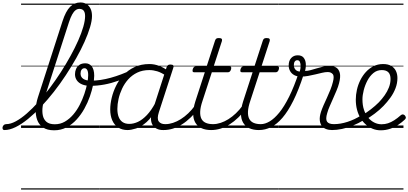

<svg xmlns="http://www.w3.org/2000/svg" viewBox="-171 -1039 3315 1559"><path d="M-135 17Q-145 17 -148.5 9.5Q-152 2 -150 -7Q-148 -16 -140.5 -23.5Q-133 -31 -121 -31Q-85 -31 -42.5 -54Q0 -77 46.5 -117.5Q93 -158 140.5 -211Q188 -264 234.5 -326Q281 -388 323.5 -454Q366 -520 402 -585.5Q438 -651 464.5 -711Q491 -771 505.5 -822Q520 -873 520 -909Q520 -920 528.5 -926Q537 -932 548 -932Q559 -932 567.5 -926Q576 -920 576 -909Q576 -871 560 -817.5Q544 -764 515.5 -700Q487 -636 448 -567Q409 -498 363 -428Q317 -358 266 -293Q215 -228 162 -172Q109 -116 57 -73.5Q5 -31 -44 -7Q-93 17 -135 17ZM269 19Q212 19 178.5 -4Q145 -27 131 -65.5Q117 -104 119 -151.5Q121 -199 137 -249L337 -868Q363 -948 398 -983.5Q433 -1019 482 -1019Q511 -1019 532 -1005.5Q553 -992 564.5 -968Q576 -944 576 -909Q576 -897 567.5 -890.5Q559 -884 548 -884Q537 -884 528.5 -890.5Q520 -897 520 -909Q520 -928 515 -941Q510 -954 499.5 -960.5Q489 -967 474 -967Q457 -967 442.5 -956Q428 -945 415 -921.5Q402 -898 389 -859L193 -252Q181 -214 175.5 -175Q170 -136 176.5 -103Q183 -70 206 -50Q229 -30 274 -30Q319 -30 356 -51.5Q393 -73 423.5 -108.5Q454 -144 476.5 -188Q499 -232 514 -276.5Q529 -321 537 -361Q545 -401 545 -429Q545 -459 536.5 -472Q528 -485 516 -485Q502 -485 497 -495Q492 -505 498.5 -515Q505 -525 522 -525Q538 -525 551 -519Q564 -513 573.5 -501Q583 -489 588.5 -470Q594 -451 594 -424Q594 -394 585 -349.5Q576 -305 558.5 -255Q541 -205 514 -156.5Q487 -108 451 -68.5Q415 -29 369.5 -5Q324 19 269 19ZM0 490H639V500H0ZM0 -20H639V0H0ZM0 -505H639V-500H0ZM0 -1010H639V-1000H0Z M562 -342Q524 -342 496 -353.5Q468 -365 453 -386.5Q438 -408 438 -436Q438 -459 446.5 -479Q455 -499 473.5 -512Q492 -525 522 -525Q536 -525 538.5 -515Q541 -505 535.5 -495Q530 -485 516 -485Q500 -485 491.5 -473Q483 -461 483 -442Q483 -414 505 -399Q527 -384 567 -384Q606 -384 646 -390Q686 -396 728 -407.5Q770 -419 813.5 -435.5Q857 -452 901 -473Q914 -479 919.5 -472Q925 -465 924 -453.5Q923 -442 912 -436Q850 -405 791.5 -384Q733 -363 676 -352.5Q619 -342 562 -342ZM640 490H659V500H640ZM640 -20H659V0H640ZM640 -505H659V-500H640ZM640 -1010H659V-1000H640Z M865 17Q821 17 789 -3.5Q757 -24 740.5 -62Q724 -100 724 -151Q724 -194 736 -244.5Q748 -295 772 -343.5Q796 -392 833.5 -431.5Q871 -471 923 -495Q975 -519 1043 -519Q1082 -519 1121.5 -504Q1161 -489 1191 -465L1180 -422Q1139 -450 1106 -460Q1073 -470 1041 -470Q986 -470 943.5 -449.5Q901 -429 870.5 -395Q840 -361 820.5 -319.5Q801 -278 791.5 -235.5Q782 -193 782 -155Q782 -117 792.5 -89.5Q803 -62 824.5 -47.5Q846 -33 879 -33Q914 -33 950 -50Q986 -67 1022 -105Q1058 -143 1090 -203L1101 -162Q1064 -87 1019.5 -48Q975 -9 934 4Q893 17 865 17ZM1154 17Q1124 17 1102.5 6.5Q1081 -4 1068.5 -23.5Q1056 -43 1055 -71Q1054 -99 1066 -135L1182 -494Q1187 -506 1193.5 -510.5Q1200 -515 1213 -515Q1231 -515 1236 -507.5Q1241 -500 1236 -488L1119 -128Q1102 -75 1118 -53Q1134 -31 1170 -31Q1179 -31 1182.5 -23.5Q1186 -16 1184.5 -7Q1183 2 1175.5 9.5Q1168 17 1154 17ZM657 490H1292V500H657ZM657 -20H1292V0H657ZM657 -505H1292V-500H657ZM657 -1010H1292V-1000H657Z M1156 17Q1146 17 1141 9.5Q1136 2 1138 -7Q1140 -16 1148.5 -23.5Q1157 -31 1172 -31Q1202 -31 1234 -41.5Q1266 -52 1297 -71.5Q1328 -91 1357.5 -119Q1387 -147 1413 -183Q1422 -196 1430.5 -193.5Q1439 -191 1443.5 -181.5Q1448 -172 1441 -163Q1412 -119 1377.5 -85.5Q1343 -52 1306.5 -29Q1270 -6 1232.5 5.5Q1195 17 1156 17ZM1292 490V500ZM1292 -20V0ZM1292 -505V-500ZM1292 -1010V-1000Z M1543 17Q1498 17 1465.5 2Q1433 -13 1415.5 -42.5Q1398 -72 1397.5 -115Q1397 -158 1415 -215L1492 -452H1407Q1396 -452 1393.5 -458.5Q1391 -465 1394 -477Q1398 -489 1404 -494.5Q1410 -500 1421 -500H1507L1575 -709Q1579 -721 1585.5 -725.5Q1592 -730 1606 -730Q1623 -730 1628.5 -724Q1634 -718 1631 -706L1564 -500H1692Q1703 -500 1705.5 -494Q1708 -488 1705 -476Q1701 -463 1694.5 -457.5Q1688 -452 1678 -452H1549L1473 -219Q1456 -169 1454.5 -133Q1453 -97 1464.5 -74.5Q1476 -52 1500 -41.5Q1524 -31 1558 -31Q1568 -31 1572 -23.5Q1576 -16 1574.5 -7Q1573 2 1565 9.5Q1557 17 1543 17ZM1292 490H1680V500H1292ZM1292 -20H1680V0H1292ZM1292 -505H1680V-500H1292ZM1292 -1010H1680V-1000H1292Z M1543 17Q1533 17 1528 9.5Q1523 2 1525 -7Q1527 -16 1535.5 -23.5Q1544 -31 1559 -31Q1589 -31 1621 -41.5Q1653 -52 1684 -71.5Q1715 -91 1744.5 -119Q1774 -147 1800 -183Q1809 -196 1817.5 -193.5Q1826 -191 1830.5 -181.5Q1835 -172 1828 -163Q1799 -119 1764.5 -85.5Q1730 -52 1693.5 -29Q1657 -6 1619.5 5.5Q1582 17 1543 17ZM1679 490V500ZM1679 -20V0ZM1679 -505V-500ZM1679 -1010V-1000Z M1931 17Q1886 17 1853.5 2Q1821 -13 1803.5 -42.5Q1786 -72 1785.5 -115Q1785 -158 1803 -215L1880 -452H1795Q1784 -452 1781.5 -458.5Q1779 -465 1782 -477Q1786 -489 1792 -494.5Q1798 -500 1809 -500H1895L1963 -709Q1967 -721 1973.5 -725.5Q1980 -730 1994 -730Q2011 -730 2016.5 -724Q2022 -718 2019 -706L1952 -500H2080Q2091 -500 2093.5 -494Q2096 -488 2093 -476Q2089 -463 2082.5 -457.5Q2076 -452 2066 -452H1937L1861 -219Q1844 -169 1842.5 -133Q1841 -97 1852.5 -74.5Q1864 -52 1888 -41.5Q1912 -31 1946 -31Q1956 -31 1960 -23.5Q1964 -16 1962.5 -7Q1961 2 1953 9.5Q1945 17 1931 17ZM1680 490H2068V500H1680ZM1680 -20H2068V0H1680ZM1680 -505H2068V-500H1680ZM1680 -1010H2068V-1000H1680Z M1931 17Q1919 17 1915 9.5Q1911 2 1914 -7Q1917 -16 1926 -23.5Q1935 -31 1947 -31Q1981 -31 2019 -53.5Q2057 -76 2097 -125Q2137 -174 2177 -254.5Q2217 -335 2256 -452Q2258 -457 2265.5 -458Q2273 -459 2281 -456.5Q2289 -454 2293.5 -448.5Q2298 -443 2295 -435Q2254 -308 2210.5 -221Q2167 -134 2122 -82Q2077 -30 2029.5 -6.5Q1982 17 1931 17ZM2067 490H2092V500H2067ZM2067 -20H2092V0H2067ZM2067 -505H2092V-500H2067ZM2067 -1010H2092V-1000H2067Z M2526 17Q2498 17 2476 8.5Q2454 0 2441 -18Q2428 -36 2425.5 -63.5Q2423 -91 2435 -130Q2443 -154 2456 -184Q2469 -214 2484 -246Q2499 -278 2512 -311Q2525 -344 2532 -373Q2545 -421 2530.5 -437.5Q2516 -454 2490 -454Q2470 -454 2444.5 -448Q2419 -442 2390 -435Q2361 -428 2331 -422.5Q2301 -417 2272 -417Q2240 -417 2217.5 -429.5Q2195 -442 2184 -463Q2173 -484 2173 -507Q2173 -546 2193.5 -568Q2214 -590 2246 -590Q2279 -590 2294.5 -570.5Q2310 -551 2312 -522Q2314 -493 2306 -463Q2327 -463 2351 -469.5Q2375 -476 2401 -484Q2427 -492 2453.5 -498Q2480 -504 2506 -504Q2536 -504 2558 -491Q2580 -478 2588 -447Q2596 -416 2582 -363Q2575 -335 2561.5 -303.5Q2548 -272 2534 -240Q2520 -208 2506.5 -177.5Q2493 -147 2486 -121Q2471 -72 2484.5 -51.5Q2498 -31 2541 -31Q2551 -31 2555 -23.5Q2559 -16 2557.5 -7Q2556 2 2548 9.5Q2540 17 2526 17ZM2263 -458Q2270 -481 2270 -502Q2270 -523 2264 -536.5Q2258 -550 2243 -550Q2230 -550 2222.5 -539.5Q2215 -529 2215 -510Q2215 -490 2227 -475Q2239 -460 2263 -458ZM2093 490H2661V500H2093ZM2093 -20H2661V0H2093ZM2093 -505H2661V-500H2093ZM2093 -1010H2661V-1000H2093Z M2524 17Q2512 17 2508 9.5Q2504 2 2507 -7Q2510 -16 2519 -23.5Q2528 -31 2540 -31Q2593 -31 2650.5 -49.5Q2708 -68 2762 -102Q2770 -107 2777 -103.5Q2784 -100 2788 -92.5Q2792 -85 2791.5 -77Q2791 -69 2783 -64Q2740 -38 2694.5 -19.5Q2649 -1 2606 8Q2563 17 2524 17ZM2660 490V500ZM2660 -20V0ZM2660 -505V-500ZM2660 -1010V-1000Z M2766 -101Q2805 -124 2840.5 -151.5Q2876 -179 2905 -208Q2931 -235 2952.5 -265.5Q2974 -296 2987 -329.5Q3000 -363 3000 -398Q3000 -434 2982.5 -452Q2965 -470 2929 -470Q2890 -470 2861 -446Q2832 -422 2812.5 -385Q2793 -348 2782.5 -307Q2772 -266 2772 -232Q2772 -184 2784.5 -147Q2797 -110 2818.5 -84Q2840 -58 2868 -44Q2896 -30 2927 -30Q2955 -30 2979.5 -38Q3004 -46 3030 -62.5Q3056 -79 3084 -104Q3093 -111 3100.5 -110Q3108 -109 3115 -103Q3122 -96 3124 -87Q3126 -78 3117 -69Q3094 -47 3064 -26.5Q3034 -6 2997.5 6.5Q2961 19 2920 19Q2886 19 2856 7Q2826 -5 2800.5 -27Q2775 -49 2756.5 -79.5Q2738 -110 2728 -148Q2718 -186 2718 -230Q2718 -269 2727 -309.5Q2736 -350 2754.5 -387.5Q2773 -425 2800 -454.5Q2827 -484 2862 -501.5Q2897 -519 2940 -519Q2980 -519 3005.5 -504Q3031 -489 3043.5 -463.5Q3056 -438 3056 -405Q3056 -363 3040.5 -322.5Q3025 -282 2999 -246Q2973 -210 2943 -179Q2910 -145 2871 -116Q2832 -87 2790 -62ZM2661 490H3105V500H2661ZM2661 -20H3105V0H2661ZM2661 -505H3105V-500H2661ZM2661 -1010H3105V-1000H2661Z"/></svg>

Font: Playwrite RO Guides
Style: Regular
Weight: 400
Designer: Veronika Burian, José Scaglione
Foundry: TypeTogether
Version: Version 1.003